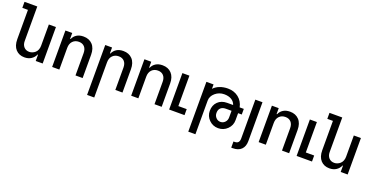

<svg xmlns="http://www.w3.org/2000/svg" viewBox="-72 -1610 5235 2698"><g transform="rotate(20 2545.5 -261.0)"><path d="M387.2 -226.1V-544.9H493.2V0H389.2V-94.2H382.8Q363.8 -48.8 321.8 -21Q279.8 6.8 220.2 6.8Q139.6 6.8 90.3 -46.6Q41 -100.1 41 -199.2V-637.2H-43V-727.1H147.9V-210.9Q147.9 -155.8 178.2 -122.3Q208.5 -88.9 258.8 -88.9Q281.7 -88.9 304.2 -97.7Q326.7 -106.4 345.5 -122.8Q364.3 -139.2 375.7 -166Q387.2 -192.9 387.2 -226.1Z M742.2 -324.2V0H634.8V-544.9H736.8V-457H744.1Q763.7 -502 804.2 -527.6Q844.7 -553.2 904.8 -553.2Q989.7 -553.2 1040.3 -499.3Q1090.8 -445.3 1090.8 -347.2V0H983.9V-334Q983.9 -393.6 953.4 -427.2Q922.9 -460.9 869.1 -460.9Q813 -460.9 777.6 -424.6Q742.2 -388.2 742.2 -324.2Z M1337.4 -324.2V201.2H1230.5V-544.9H1332.5V-457H1339.8Q1359.4 -502 1399.9 -527.6Q1440.4 -553.2 1500.5 -553.2Q1585.4 -553.2 1636 -499.3Q1686.5 -445.3 1686.5 -347.2V0H1579.6V-334Q1579.6 -393.6 1549.1 -427.2Q1518.6 -460.9 1464.8 -460.9Q1408.7 -460.9 1373 -424.6Q1337.4 -388.2 1337.4 -324.2Z M1923.8 -324.2V0H1816.4V-544.9H1918.5V-457H1925.8Q1945.3 -502 1985.8 -527.6Q2026.4 -553.2 2086.4 -553.2Q2171.4 -553.2 2221.9 -499.3Q2272.5 -445.3 2272.5 -347.2V0H2165.5V-334Q2165.5 -393.6 2135 -427.2Q2104.5 -460.9 2050.8 -460.9Q1994.6 -460.9 1959.2 -424.6Q1923.8 -388.2 1923.8 -324.2Z M2614.3 0H2384.3V-544.9H2489.3V-89.8H2614.3Z M3214.4 -183.1V-283.2H3129.4Q3080.6 -283.2 3053 -257.8Q3025.4 -232.4 3025.4 -183.1Q3025.4 -141.6 3053 -112.3Q3080.6 -83 3119.1 -83Q3159.2 -83 3186.8 -112.1Q3214.4 -141.1 3214.4 -183.1ZM2850.1 -304.2V200.2H2743.2V-544.9H2850.1V-479Q2885.3 -517.6 2940.4 -538.8Q2995.6 -560.1 3061.5 -560.1Q3155.3 -560.1 3221.2 -507.8Q3287.1 -455.6 3305.2 -367.2H3367.2V-283.2H3312.5V-178.2Q3312.5 -99.6 3255.9 -44.2Q3199.2 11.2 3119.1 11.2Q3039.6 11.2 2983.4 -44.4Q2927.2 -100.1 2927.2 -178.2Q2927.2 -263.7 2980 -315.4Q3032.7 -367.2 3119.1 -367.2H3207.5Q3192.4 -415 3148.7 -440.9Q3105 -466.8 3040.5 -466.8Q2964.4 -466.8 2907.2 -418Q2850.1 -369.1 2850.1 -304.2Z M3398.9 112.8ZM3397.9 112.8ZM3391.1 112.8ZM3388.2 112.8ZM3475.1 35.2V-544.9H3582V36.1Q3582 116.7 3537.4 160.9Q3492.7 205.1 3409.2 205.1H3405.8H3403.8H3397.9Q3391.1 205.1 3387.2 204.1V112.8H3388.2H3389.2H3390.1H3391.1H3392.1H3395H3396H3397H3397.9H3398.9H3402.8H3403.8Q3440.9 112.8 3458 93.5Q3475.1 74.2 3475.1 35.2ZM3389.2 112.8Z M3830.1 -324.2V0H3722.7V-544.9H3824.7V-457H3832Q3851.6 -502 3892.1 -527.6Q3932.6 -553.2 3992.7 -553.2Q4077.6 -553.2 4128.2 -499.3Q4178.7 -445.3 4178.7 -347.2V0H4071.8V-334Q4071.8 -393.6 4041.3 -427.2Q4010.7 -460.9 3957 -460.9Q3900.9 -460.9 3865.5 -424.6Q3830.1 -388.2 3830.1 -324.2Z M4520.5 0H4290.5V-544.9H4395.5V-89.8H4520.5Z M4947.8 -226.1V-544.9H5053.7V0H4949.7V-94.2H4943.4Q4924.3 -48.8 4882.3 -21Q4840.3 6.8 4780.8 6.8Q4700.2 6.8 4650.9 -46.6Q4601.6 -100.1 4601.6 -199.2V-637.2H4517.6V-727.1H4708.5V-210.9Q4708.5 -155.8 4738.8 -122.3Q4769 -88.9 4819.3 -88.9Q4842.3 -88.9 4864.7 -97.7Q4887.2 -106.4 4906 -122.8Q4924.8 -139.2 4936.3 -166Q4947.8 -192.9 4947.8 -226.1Z"/></g></svg>

Font: Telcell.Market Med
Style: Regular
Weight: 500
Designer: Rasmus Andersson, Sedrak Mkrtchyan
Version: Version 3.019;git-0a5106e0b